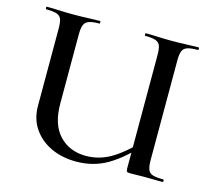

<svg xmlns="http://www.w3.org/2000/svg" viewBox="-94 -737 948 861"><g transform="rotate(15 380.0 -306.5)"><path d="M557 -542Q557 -571 552 -586Q547 -601 530.5 -607Q514 -613 481 -613Q479 -613 479 -619Q479 -625 481 -625Q506 -625 537 -623.5Q568 -622 602 -622Q637 -622 669 -623.5Q701 -625 726 -625Q729 -625 729 -619Q729 -613 726 -613Q694 -613 677.5 -607.5Q661 -602 655 -587.5Q649 -573 649 -544V-81Q649 -52 655 -37Q661 -22 677.5 -17Q694 -12 726 -12Q729 -12 729 -6Q729 0 726 0Q705 0 684.5 -0.5Q664 -1 640 -1Q621 -1 607.5 -0.5Q594 0 576 0Q564 0 560.5 -3Q557 -6 557 -19ZM609 -144Q538 -65 473 -26.5Q408 12 327 12Q262 12 210.5 -12Q159 -36 128.5 -80.5Q98 -125 98 -186V-544Q98 -573 92.5 -587.5Q87 -602 71 -607.5Q55 -613 22 -613Q19 -613 19 -619Q19 -625 22 -625Q47 -625 78 -623.5Q109 -622 144 -622Q182 -622 213.5 -623.5Q245 -625 269 -625Q271 -625 271 -619Q271 -613 269 -613Q237 -613 220.5 -607Q204 -601 198 -586Q192 -571 192 -542V-221Q192 -124 239.5 -74Q287 -24 363 -24Q424 -24 478 -55.5Q532 -87 597 -155Z"/></g></svg>

Font: Cormorant Infant Light SemiBold
Style: Regular
Weight: 600
Version: Version 4.001